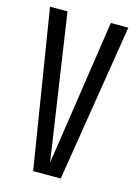

<svg xmlns="http://www.w3.org/2000/svg" viewBox="-100 -677 518 732"><g transform="rotate(15 159.5 -311.0)"><path d="M245 -622H314L214 0H105L5 -622H74L159 -48Z"/></g></svg>

Font: Teko Light
Style: Regular
Weight: 300
Designer: Manushi Parikh, Jonny Pinhorn
Foundry: Indian Type Foundry
Version: Version 1.105;PS 1.0;hotconv 1.0.78;makeotf.lib2.5.61930; tt